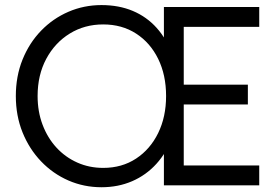

<svg xmlns="http://www.w3.org/2000/svg" viewBox="-20 -748 1124 775"><path d="M389.6 7.8Q318.8 7.8 256.1 -19.5Q193.4 -46.9 145.8 -96.7Q98.1 -146.5 71 -213.6Q43.9 -280.8 43.9 -360.4Q43.9 -440.4 71 -507.6Q98.1 -574.7 145.8 -624Q193.4 -673.3 256.1 -700.4Q318.8 -727.5 389.6 -727.5Q460 -727.5 516.1 -703.9Q572.3 -680.2 612.5 -635.3Q652.8 -590.3 675.8 -526.4H641.6V-719.7H1026.4V-639.6H721.7V-406.2H980.5V-326.2H721.7V-80.1H1026.4V0H641.6V-196.3H675.8Q652.8 -132.3 611.3 -86.7Q569.8 -41 513.4 -16.6Q457 7.8 389.6 7.8ZM396.5 -70.3Q472.2 -70.3 529.3 -107.9Q586.4 -145.5 618.4 -210.9Q650.4 -276.4 650.4 -360.4Q650.4 -445.3 618.4 -510.5Q586.4 -575.7 529.3 -612.5Q472.2 -649.4 396.5 -649.4Q321.3 -649.4 261.5 -612.5Q201.7 -575.7 166.7 -510.5Q131.8 -445.3 131.8 -360.4Q131.8 -297.4 151.9 -244.4Q171.9 -191.4 207.8 -152.3Q243.7 -113.3 292 -91.8Q340.3 -70.3 396.5 -70.3Z"/></svg>

Font: Reddit Sans
Style: Regular
Weight: 400
Designer: Stephen Hutchings
Foundry: Reddit
Version: Version 1.014